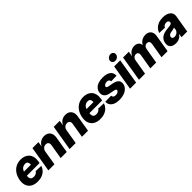

<svg xmlns="http://www.w3.org/2000/svg" viewBox="372 -2325 3885 3885"><g transform="rotate(-45 2314.5 -382.5)"><path d="M259.8 10.3Q173.8 10.3 115 -23.7Q56.2 -57.6 31 -120.8Q5.9 -184.1 20.5 -272Q34.7 -356 75.7 -419.2Q116.7 -482.4 180.4 -517.6Q244.1 -552.7 326.2 -552.7Q384.8 -552.7 431.6 -534.4Q478.5 -516.1 509.8 -480.5Q541 -444.8 553.5 -392.8Q565.9 -340.8 555.2 -273.4L547.9 -231H73.7L90.3 -331.1H481.9L397 -308.6Q403.3 -345.7 398.9 -372.3Q394.5 -398.9 377.4 -413.3Q360.4 -427.7 327.6 -427.7Q294.9 -427.7 267.3 -413.1Q239.7 -398.4 221.4 -372.1Q203.1 -345.7 197.3 -310.1L185.5 -238.3Q179.2 -199.7 185.1 -172.1Q190.9 -144.5 211.4 -129.9Q231.9 -115.2 269 -115.2Q293.5 -115.2 314 -121.6Q334.5 -127.9 350.1 -140.6Q365.7 -153.3 375 -170.9L533.7 -165.5Q515.1 -111.8 477.8 -72.3Q440.4 -32.7 385.7 -11.2Q331.1 10.3 259.8 10.3Z M794.4 -311 742.7 0H568.8L659.7 -545.9H831.5L815.4 -445.3H819.3Q845.2 -495.1 891.4 -523.9Q937.5 -552.7 998 -552.7Q1055.2 -552.7 1093.5 -527.1Q1131.8 -501.5 1147.7 -455.6Q1163.6 -409.7 1152.8 -347.7L1095.2 0H921.4L973.6 -313.5Q981.4 -358.9 962.6 -384.5Q943.8 -410.2 902.3 -410.2Q875 -410.2 852.5 -398.4Q830.1 -386.7 814.7 -364.5Q799.3 -342.3 794.4 -311Z M1402.8 -311 1351.1 0H1177.2L1268.1 -545.9H1439.9L1423.8 -445.3H1427.7Q1453.6 -495.1 1499.8 -523.9Q1545.9 -552.7 1606.4 -552.7Q1663.6 -552.7 1701.9 -527.1Q1740.2 -501.5 1756.1 -455.6Q1772 -409.7 1761.2 -347.7L1703.6 0H1529.8L1582 -313.5Q1589.8 -358.9 1571 -384.5Q1552.2 -410.2 1510.7 -410.2Q1483.4 -410.2 1460.9 -398.4Q1438.5 -386.7 1423.1 -364.5Q1407.7 -342.3 1402.8 -311Z M2050.3 10.3Q1964.4 10.3 1905.5 -23.7Q1846.7 -57.6 1821.5 -120.8Q1796.4 -184.1 1811 -272Q1825.2 -356 1866.2 -419.2Q1907.2 -482.4 1970.9 -517.6Q2034.7 -552.7 2116.7 -552.7Q2175.3 -552.7 2222.2 -534.4Q2269 -516.1 2300.3 -480.5Q2331.5 -444.8 2344 -392.8Q2356.4 -340.8 2345.7 -273.4L2338.4 -231H1864.3L1880.9 -331.1H2272.5L2187.5 -308.6Q2193.8 -345.7 2189.5 -372.3Q2185.1 -398.9 2168 -413.3Q2150.9 -427.7 2118.2 -427.7Q2085.4 -427.7 2057.9 -413.1Q2030.3 -398.4 2012 -372.1Q1993.7 -345.7 1987.8 -310.1L1976.1 -238.3Q1969.7 -199.7 1975.6 -172.1Q1981.4 -144.5 2002 -129.9Q2022.5 -115.2 2059.6 -115.2Q2084 -115.2 2104.5 -121.6Q2125 -127.9 2140.6 -140.6Q2156.2 -153.3 2165.5 -170.9L2324.2 -165.5Q2305.7 -111.8 2268.3 -72.3Q2231 -32.7 2176.3 -11.2Q2121.6 10.3 2050.3 10.3Z M2897.9 -378.9 2741.2 -375Q2741.2 -392.6 2733.2 -405.8Q2725.1 -418.9 2710.2 -426.3Q2695.3 -433.6 2674.3 -433.6Q2641.1 -433.6 2614.7 -418.7Q2588.4 -403.8 2585 -379.9Q2582.5 -367.2 2592.3 -357.7Q2602.1 -348.1 2635.3 -341.3L2736.8 -321.8Q2815.9 -306.2 2851.6 -267.1Q2887.2 -228 2877.4 -165.5Q2868.2 -111.8 2829.8 -72.3Q2791.5 -32.7 2732.9 -11.2Q2674.3 10.3 2603 10.3Q2482.9 10.3 2422.1 -38.3Q2361.3 -86.9 2365.2 -167L2534.2 -170.9Q2535.6 -141.1 2554.9 -126Q2574.2 -110.8 2607.4 -110.4Q2644 -109.4 2670.7 -125.2Q2697.3 -141.1 2700.7 -164.6Q2702.6 -179.7 2690.2 -188.5Q2677.7 -197.3 2644.5 -204.1L2552.2 -221.7Q2473.1 -236.8 2437.7 -279.5Q2402.3 -322.3 2413.6 -388.2Q2422.4 -440.9 2456.8 -477.8Q2491.2 -514.6 2546.6 -533.7Q2602.1 -552.7 2673.8 -552.7Q2788.1 -552.7 2846.4 -506.1Q2904.8 -459.5 2897.9 -378.9Z M2906.2 0 2997.1 -545.9H3170.9L3080.1 0ZM3095.7 -609.4Q3059.1 -608.9 3036.1 -633.3Q3013.2 -657.7 3018.1 -691.9Q3023.4 -726.6 3053 -750.7Q3082.5 -774.9 3119.1 -774.9Q3156.2 -774.9 3178.7 -750.7Q3201.2 -726.6 3196.8 -691.9Q3191.9 -657.7 3162.6 -633.3Q3133.3 -608.9 3095.7 -609.4Z M3161.6 0 3252.4 -545.9H3417.5L3400.9 -445.3H3407.2Q3432.6 -495.1 3477.8 -523.9Q3522.9 -552.7 3579.6 -552.7Q3635.7 -552.7 3671.6 -523.4Q3707.5 -494.1 3710.4 -445.3H3715.3Q3738.3 -494.1 3787.8 -523.4Q3837.4 -552.7 3897.9 -552.7Q3974.6 -552.7 4014.9 -503.4Q4055.2 -454.1 4040.5 -367.7L3980 0H3806.2L3861.3 -327.6Q3867.7 -368.2 3850.1 -389.9Q3832.5 -411.6 3799.3 -411.1Q3763.2 -411.6 3739.3 -388.2Q3715.3 -364.7 3709.5 -325.7L3654.3 0H3487.3L3543 -329.6Q3548.8 -367.2 3531.5 -389.4Q3514.2 -411.6 3480 -411.1Q3458 -411.6 3439 -400.6Q3419.9 -389.6 3407 -369.9Q3394 -350.1 3390.1 -322.8L3335.4 0Z M4215.3 9.8Q4163.6 9.3 4125.7 -8.3Q4087.9 -25.9 4070.8 -61.8Q4053.7 -97.7 4062 -151.4Q4069.8 -196.8 4091.1 -227.8Q4112.3 -258.8 4143.6 -278.6Q4174.8 -298.3 4213.1 -308.6Q4251.5 -318.8 4293.5 -322.3Q4340.3 -326.7 4369.4 -331.3Q4398.4 -335.9 4413.3 -345Q4428.2 -354 4431.2 -370.6V-373Q4435.1 -399.9 4419.2 -414.8Q4403.3 -429.7 4371.1 -430.2Q4337.4 -429.7 4313.2 -414.8Q4289.1 -399.9 4278.8 -374L4120.6 -379.4Q4135.3 -429.2 4171.6 -468.5Q4208 -507.8 4263.9 -530.3Q4319.8 -552.7 4393.6 -552.7Q4445.3 -552.7 4487.1 -540.5Q4528.8 -528.3 4557.6 -504.9Q4586.4 -481.4 4598.9 -447.8Q4611.3 -414.1 4604 -371.1L4542 0H4379.4L4392.1 -76.7H4387.7Q4368.2 -48.3 4342.5 -29.3Q4316.9 -10.3 4285.2 -0.5Q4253.4 9.3 4215.3 9.8ZM4288.1 -104.5Q4315.4 -104.5 4339.8 -116Q4364.3 -127.4 4381.3 -147.5Q4398.4 -167.5 4402.8 -194.3L4410.6 -245.6Q4403.3 -241.7 4392.1 -238.5Q4380.9 -235.4 4367.7 -232.7Q4354.5 -230 4341.3 -228Q4328.1 -226.1 4315.9 -223.6Q4290.5 -220.2 4272 -211.7Q4253.4 -203.1 4242.2 -190.4Q4231 -177.7 4228 -159.7Q4224.1 -133.3 4241 -118.9Q4257.8 -104.5 4288.1 -104.5Z"/></g></svg>

Font: Inter Tight ExtraBold
Style: Italic
Weight: 800
Italic angle: -9.39999°
Designer: Rasmus Andersson
Foundry: rsms
Version: Version 3.004